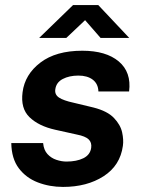

<svg xmlns="http://www.w3.org/2000/svg" viewBox="-20 -727 558 757"><path d="M228.5 10Q175.5 10 129.2 -7.8Q83 -25.5 54.2 -63.5Q25.5 -101.5 24.5 -163H150Q152.5 -135.5 167.2 -119.5Q182 -103.5 202.5 -96.8Q223 -90 242 -90Q282 -90 308.8 -103.2Q335.5 -116.5 339.5 -144Q342.5 -165 329.5 -177.5Q316.5 -190 283 -196.5L197.5 -215.5Q132.5 -230 96.5 -264.8Q60.5 -299.5 69 -363.5Q78 -433.5 139.2 -480.2Q200.5 -527 304.5 -527Q398 -527 448.2 -484.8Q498.5 -442.5 489 -366.5H368Q367 -396.5 345.8 -412.8Q324.5 -429 289 -429Q253 -429 227.2 -415.5Q201.5 -402 198 -374.5Q195 -354 212.8 -342.2Q230.5 -330.5 270 -322L349 -303Q403.5 -289 429.2 -262Q455 -235 461.5 -205.2Q468 -175.5 464.5 -152Q454 -74.5 388.5 -32.2Q323 10 228.5 10ZM134.5 -577.5 268 -707H367.5L489.5 -577.5H376.5L315.5 -647.5L241.5 -577.5Z"/></svg>

Font: Public Sans
Style: Bold Italic
Weight: 700
Italic angle: -8°
Designer: The Public Sans project authors (U.S. Web Design System). Libre Franklin designed by Pablo Impallari and Rodrigo Fuenzal
Version: Version 1.008; ttfautohint (v1.8.1) -l 8 -r 50 -G 200 -x 14 